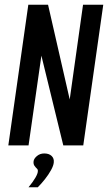

<svg xmlns="http://www.w3.org/2000/svg" viewBox="-20 -611 456 807"><path d="M15 0 99 -591H182L273 -193L329 -591H414L330 0H246L154 -377L100 0ZM100 176Q119 153 129 135.5Q139 118 139 109Q140 102 135 97.5Q130 93 125 86Q120 79 121 68Q122 56 135 45Q148 34 166 34Q186 34 197 44.5Q208 55 206 72Q205 85 194.5 104Q184 123 169 142Q154 161 139 176Z"/></svg>

Font: Alumni Sans Thin SemiBold
Style: Italic
Weight: 600
Italic angle: -8°
Version: Version 1.016